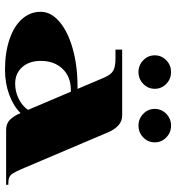

<svg xmlns="http://www.w3.org/2000/svg" viewBox="11 -697 690 752"><g transform="rotate(90 356.0 -321.0)"><path d="M215.9 -627.2Q235.1 -646 262.2 -646Q289.3 -646 308.6 -627.2Q327.8 -608.4 327.8 -582.2Q327.8 -555.9 308.6 -537.2Q289.3 -518.4 262.2 -518.4Q235.1 -518.4 215.9 -537.2Q196.7 -555.9 196.7 -582.2Q196.7 -608.4 215.9 -627.2ZM425.7 -627.2Q444.9 -646 472 -646Q499.1 -646 518.4 -627.2Q537.6 -608.4 537.6 -582.2Q537.6 -555.9 518.4 -537.2Q499.1 -518.4 472 -518.4Q444.9 -518.4 425.7 -537.2Q406.5 -555.9 406.5 -582.2Q406.5 -608.4 425.7 -627.2ZM174.4 -428.3V-454.5H432.7Q474.7 -454.5 498.7 -398.2L638.1 -69.9Q654.3 -31.5 663.9 -20.1Q673.5 -8.7 695.4 -8.7H703.7V0H489.1Q474.7 0 463.3 -5.2Q451.9 -10.5 444.1 -20.5Q436.2 -30.6 431.8 -38Q427.4 -45.5 423.1 -56.8Q396 -28.8 351 -12.2Q305.9 4.4 253.5 4.4Q186.2 4.4 134.4 -13.1Q82.6 -30.6 54.4 -62.3Q26.2 -94 26.2 -135.5Q26.2 -174.8 63.8 -207.8Q101.4 -240.8 168.9 -260.3Q236.5 -279.7 319.1 -279.7H328.2L283.7 -384.6Q272.3 -410.8 256.8 -419.6Q241.3 -428.3 208.9 -428.3ZM410.4 -85.7 339.2 -253.5H332.2Q281 -253.5 249.8 -221.2Q218.5 -188.8 218.5 -135.5Q218.5 -90.5 243 -62.9Q267.5 -35.4 307.7 -35.4Q338.7 -35.4 366.5 -49Q394.2 -62.5 410.4 -85.7Z"/></g></svg>

Font: Wabroye
Style: Medium
Weight: 500
Designer: gluk
Foundry: gluk
Version: Version 0.14